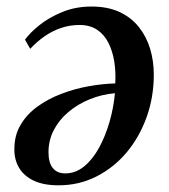

<svg xmlns="http://www.w3.org/2000/svg" viewBox="-20 -553 519 588"><path d="M56.5 -431.5Q71.5 -452.5 100.8 -476Q130 -499.5 170.8 -516.2Q211.5 -533 260.5 -533Q310 -533 346 -516.2Q382 -499.5 405.2 -470.2Q428.5 -441 439.8 -403.5Q451 -366 451 -324.5Q451 -255.5 429 -194.2Q407 -133 367.8 -86.2Q328.5 -39.5 275.2 -12.5Q222 14.5 159.5 14.5Q113 14.5 83.2 0.2Q53.5 -14 38.8 -38.5Q24 -63 24 -94.5Q23.5 -137.5 42.8 -170.2Q62 -203 94.5 -226.5Q127 -250 167.5 -265.5Q208 -281 251 -288.8Q294 -296.5 333 -297.5Q335 -332 330 -364Q325 -396 312.2 -421.5Q299.5 -447 277.5 -461.8Q255.5 -476.5 223.5 -476.5Q193.5 -476.5 166.5 -467.2Q139.5 -458 116 -441.5Q92.5 -425 72.5 -403.5ZM180 -22Q211.5 -22 237.8 -43.5Q264 -65 283.5 -100.8Q303 -136.5 315.5 -180Q328 -223.5 332 -267.5Q291.5 -264 254.8 -249Q218 -234 189.5 -210Q161 -186 144.8 -154.8Q128.5 -123.5 128.5 -87Q128.5 -54.5 141.8 -38.2Q155 -22 180 -22Z"/></svg>

Font: Merriweather 96pt Medium
Style: Italic
Weight: 500
Italic angle: -7.8°
Version: Version 2.101